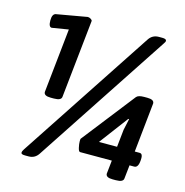

<svg xmlns="http://www.w3.org/2000/svg" viewBox="-105 -802 868 901"><g transform="rotate(15 329.5 -351.0)"><path d="M141 -293Q108 -293 108 -312L141 -624L61 -611Q46 -611 46 -643Q46 -675 64 -678L212 -704Q219 -704 226.5 -699.5Q234 -695 234 -690L194 -312Q193 -293 157 -293ZM575 -700Q595 -700 595 -690Q595 -685 587 -674L160 -26Q143 0 113 0H96Q76 0 76 -8Q76 -16 83 -26L510 -674Q527 -700 558 -700ZM581 -82 574 -17Q573 2 537 2H521Q488 2 488 -17L495 -82H341Q334 -82 330 -100Q326 -118 326 -130Q326 -142 327 -143L527 -399Q536 -410 564 -410H580Q613 -410 613 -391L588 -151H611Q626 -151 626 -130Q626 -82 604 -82ZM414 -151H502L511 -236L523 -291H519Z"/></g></svg>

Font: AsCom
Style: Bold Italic
Weight: 700
Italic angle: -48°
Designer: AsCom
Foundry: AsCom
Version: Version 1.001